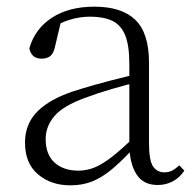

<svg xmlns="http://www.w3.org/2000/svg" viewBox="-20 -542 586 576"><path d="M191 14Q133 14 94 -19Q55 -52 55 -114Q55 -151 71.5 -180.5Q88 -210 125.5 -234Q163 -258 225 -276Q268 -289 312.5 -300.5Q357 -312 397 -321V-297Q357 -287 315.5 -275Q274 -263 237 -249Q170 -225 143.5 -194Q117 -163 117 -125Q117 -78 144 -54Q171 -30 215 -30Q240 -30 263.5 -39.5Q287 -49 316.5 -72Q346 -95 386 -134L392 -89H373Q341 -55 313 -32Q285 -9 256 2.5Q227 14 191 14ZM453 13Q411 13 390.5 -17.5Q370 -48 368 -102V-106V-350Q368 -407 355 -437.5Q342 -468 316 -480Q290 -492 250 -492Q220 -492 190 -483Q160 -474 128 -454L164 -482L145 -402Q141 -382 131 -374Q121 -366 105 -366Q74 -366 68 -397Q85 -456 136 -489Q187 -522 263 -522Q345 -522 386 -482.5Q427 -443 427 -354V-113Q427 -61 439 -43Q451 -25 473 -25Q486 -25 496 -30Q506 -35 518 -46L533 -30Q518 -8 497.5 2.5Q477 13 453 13Z"/></svg>

Font: Noto Serif HK ExtraLight
Style: Regular
Weight: 200
Designer: Ryoko NISHIZUKA 西塚涼子 (kana & ideographs); Frank Grießhammer (Latin, Greek & Cyrillic); Wenlong ZHANG 张文龙 (bopomofo); San
Foundry: Adobe
Version: Version 2.002-H1;hotconv 1.1.0;makeotfexe 2.6.0